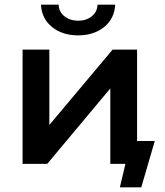

<svg xmlns="http://www.w3.org/2000/svg" viewBox="-20 -704 707 825"><path d="M156 -684H232Q233 -653 257 -634Q281 -615 316 -615Q351 -615 374.5 -634Q398 -653 399 -684H475Q472 -624 427.5 -588Q383 -552 315.5 -552Q248 -552 203.5 -588Q159 -624 156 -684ZM645 -98 587 101H495L519 0H454V-324L183 0H77V-491H192V-167L464 -491H569V-98Z"/></svg>

Font: Montserrat Ace
Style: Bold
Weight: 600
Designer: Julieta Ulanovsky
Foundry: Julieta Ulanovsky
Version: Version 1